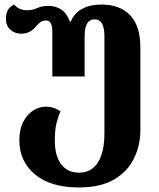

<svg xmlns="http://www.w3.org/2000/svg" viewBox="-20 -570 697 844"><path d="M327 254Q202 254 133.5 196.5Q65 139 65 46Q65 -1 82 -34Q99 -67 125.5 -84Q152 -101 181 -101Q218 -101 246 -80Q236 -59 228.5 -29Q221 1 221 48Q221 115 249 152Q277 189 327 189Q382 189 410.5 144Q439 99 439 15V-411Q439 -485 396 -485Q352 -485 352 -411V-234H210V-429Q210 -455 203.5 -467.5Q197 -480 181 -480Q167 -480 155.5 -471Q144 -462 133 -448Q123 -437 108.5 -429.5Q94 -422 72 -422Q45 -422 25.5 -439.5Q6 -457 6 -487Q6 -513 16 -528Q26 -543 42 -550Q54 -536 69 -530.5Q84 -525 99 -525Q122 -525 142 -534Q164 -544 192 -544Q225 -544 249.5 -528Q274 -512 287 -475H291Q306 -512 341 -531Q376 -550 426 -550Q507 -550 552 -503Q597 -456 597 -362V2Q597 70 568.5 127.5Q540 185 480.5 219.5Q421 254 327 254Z"/></svg>

Font: Noto Serif Georgian Condensed ExtraBold
Style: Regular
Weight: 800
Width: 3
Designer: Monotype Design Team, Akaki Razmadze
Foundry: Google LLC
Version: Version 2.003; ttfautohint (v1.8.4.7-5d5b)